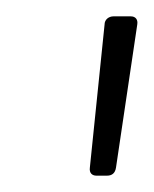

<svg xmlns="http://www.w3.org/2000/svg" viewBox="-20 -717 188 235"><path d="M98 -502H111C117 -502 121 -505 122 -512L148 -687C149 -693 146 -697 140 -697H119C113 -697 108 -693 108 -687L90 -512C89 -505 93 -502 98 -502Z"/></svg>

Font: Barlow Condensed ExtraLight
Style: Italic
Weight: 275
Width: 3
Italic angle: -7°
Designer: Jeremy Tribby
Foundry: Tribby Type
Version: Version 1.422;hotconv 1.0.109;makeotfexe 2.5.65596